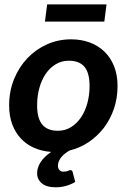

<svg xmlns="http://www.w3.org/2000/svg" viewBox="-20 -667 567 851"><path d="M291.5 86.9Q299.3 86.9 301.8 94.7L313.5 139.2Q297.9 149.4 275.1 156.2Q252.4 163.1 227.5 163.1Q186 163.1 165.3 145.5Q144.5 127.9 144.5 101.1Q144.5 75.7 160.2 51.5Q175.8 27.3 207 6.3Q166 3.4 131.8 -11.5Q97.7 -26.4 73 -52.5Q48.3 -78.6 34.4 -115.7Q20.5 -152.8 20.5 -199.7Q20.5 -262.7 42.2 -316.2Q64 -369.6 101.3 -408.9Q138.7 -448.2 188.5 -470.5Q238.3 -492.7 294.9 -492.7Q339.4 -492.7 377 -479Q414.6 -465.3 442.1 -439Q469.7 -412.6 485.4 -374Q501 -335.4 501 -285.6Q501 -231.9 484.9 -184.8Q468.8 -137.7 440.2 -100.3Q411.6 -63 372.6 -36.9Q333.5 -10.7 288.1 0H288.6Q278.8 5.4 269.5 12.5Q260.3 19.5 252.9 28.1Q245.6 36.6 241.2 46.6Q236.8 56.6 236.8 67.9Q236.8 79.1 243.2 86.4Q249.5 93.8 260.7 93.8Q268.6 93.8 273.4 92.8Q278.3 91.8 281.7 90.3Q285.2 88.9 287.1 87.9Q289.1 86.9 291.5 86.9ZM236.3 -87.4Q269 -87.4 294.9 -103.5Q320.8 -119.6 339.1 -146.7Q357.4 -173.8 367.2 -209.7Q377 -245.6 377 -285.2Q377 -344.2 354.2 -371.1Q331.5 -397.9 285.2 -397.9Q252.9 -397.9 226.8 -382.1Q200.7 -366.2 182.4 -339.4Q164.1 -312.5 154.3 -276.4Q144.5 -240.2 144.5 -200.2Q144.5 -142.1 167.5 -114.7Q190.4 -87.4 236.3 -87.4ZM189 -647.5H452.1L442.4 -571.3H179.2Z"/></svg>

Font: Carlito
Style: Bold Italic
Weight: 700
Italic angle: -7°
Designer: Lukasz Dziedzic
Foundry: tyPoland Lukasz Dziedzic
Version: Version 1.104